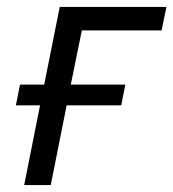

<svg xmlns="http://www.w3.org/2000/svg" viewBox="-20 -536 502 556"><path d="M50 0 96 -231H26L38 -291H108L153 -516H462L448 -448H217L185 -291H343L331 -231H173L127 0Z"/></svg>

Font: IBM Plex Sans
Style: Italic
Weight: 400
Italic angle: -11.31°
Designer: Mike Abbink, Paul van der Laan, Pieter van Rosmalen
Foundry: Bold Monday
Version: Version 3.201